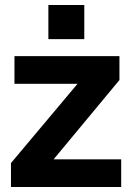

<svg xmlns="http://www.w3.org/2000/svg" viewBox="-20 -750 534 770"><path d="M174 -593H318V-730H174ZM24 -96V0H466V-111H195L459 -429V-525H38V-414H291Z"/></svg>

Font: FIGSv2-sans-serif ExtraBold
Style: Regular
Weight: 800
Designer: Matt McInerney, Pablo Impallari, Rodrigo Fuenzalida,Mirko Velimirovic
Foundry: Matt McInerney, Pablo Impallari, Rodrigo Fuenzalida
Version: Version 4.021;hotconv 1.0.109;makeotfexe 2.5.65596